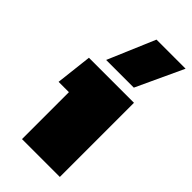

<svg xmlns="http://www.w3.org/2000/svg" viewBox="-234 -808 868 868"><g transform="rotate(45 199.5 -374.0)"><path d="M117 -522 213 -748H399L294 -522ZM101 0V-300H35L55 -474H343V0Z"/></g></svg>

Font: Kanit Black
Style: Regular
Weight: 900
Designer: Katatrad Team
Foundry: CadsonDemak
Version: Version 2.000; ttfautohint (v1.8.3)